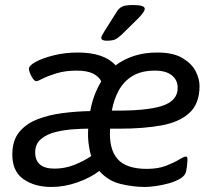

<svg xmlns="http://www.w3.org/2000/svg" viewBox="-20 -738 859 764"><path d="M404 -576Q383 -576 383 -588Q383 -594 397 -616L445 -692Q453 -705 465.5 -711.5Q478 -718 510 -718Q556 -718 556 -703Q556 -690 525 -660L464 -600Q450 -587 439 -581.5Q428 -576 404 -576ZM185 6Q118 6 73.5 -25Q29 -56 29 -123Q29 -179 56.5 -212.5Q84 -246 129.5 -263.5Q175 -281 229.5 -288Q284 -295 339 -296Q351 -362 383 -414Q374 -433 350.5 -445Q327 -457 285 -457Q240 -457 205.5 -446.5Q171 -436 150.5 -425.5Q130 -415 125 -415Q118 -415 111 -425Q104 -435 99.5 -446.5Q95 -458 95 -464Q95 -477 122.5 -492Q150 -507 194.5 -518Q239 -529 290 -529Q394 -529 440 -478Q472 -502 513 -515.5Q554 -529 606 -529Q669 -529 706 -507Q743 -485 758.5 -454.5Q774 -424 774 -396Q774 -326 734 -289Q694 -252 622.5 -239Q551 -226 458 -226H418Q413 -144 448 -105Q483 -66 564 -66Q609 -66 641 -78.5Q673 -91 692.5 -103Q712 -115 719 -115Q722 -115 724 -113.5Q726 -112 726 -103Q726 -101 725 -87.5Q724 -74 721 -58Q718 -40 698.5 -28Q679 -16 652 -8.5Q625 -1 599 2.5Q573 6 557 6Q510 6 460 -6Q410 -18 375 -58Q341 -31 288.5 -12.5Q236 6 185 6ZM425 -298Q559 -296 623 -316Q687 -336 687 -388Q687 -420 663.5 -438.5Q640 -457 597 -457Q542 -457 507 -435.5Q472 -414 452.5 -378Q433 -342 425 -298ZM197 -67Q237 -67 274.5 -81.5Q312 -96 343 -117Q336 -139 332.5 -167Q329 -195 331 -226Q306 -226 270.5 -223.5Q235 -221 200.5 -212.5Q166 -204 143 -184.5Q120 -165 120 -132Q120 -67 197 -67Z"/></svg>

Font: Asap
Style: Italic
Weight: 400
Italic angle: -6°
Designer: Pablo Cosgaya
Foundry: Omnibus-Type
Version: Version 3.001; ttfautohint (v1.8.3)